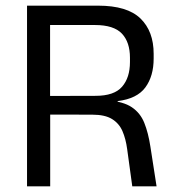

<svg xmlns="http://www.w3.org/2000/svg" viewBox="-20 -659 615 679"><path d="M447.8 0 429.8 -131.1Q424.9 -168.1 413 -195.4Q401.2 -222.6 376.2 -238Q351.3 -253.5 306.2 -253.5L132.4 -253.9V-319.6L318.2 -320.1Q383.7 -320.1 411.6 -352.2Q439.6 -384.3 439.6 -439.8V-455Q439.6 -509.9 411 -540.2Q382.3 -570.5 315.9 -570.5H130.2V-639H327.1Q429.8 -639 476.6 -593.8Q523.4 -548.5 523.4 -468.9V-451.9Q523.4 -389.7 494 -349.8Q464.6 -309.9 396.1 -301.5L395.8 -291.5L360.6 -304Q415.9 -300.1 446.1 -279.8Q476.3 -259.5 490.3 -224.5Q504.4 -189.4 511.9 -140.3L533.7 0ZM75.6 0V-639H157.1V-297.3L157.5 -266.1V0Z"/></svg>

Font: Anek Latin Medium
Style: Regular
Weight: 500
Designer: Yesha Goshar
Foundry: Ek Type
Version: Version 1.003